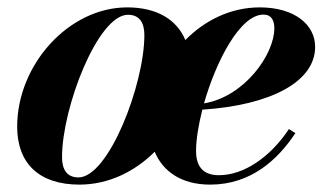

<svg xmlns="http://www.w3.org/2000/svg" viewBox="-20 -490 892 520"><path d="M195 10C273.5 10 345 -25 399 -79C421 -26 471 10 549 10C660.5 10 733 -58.5 780 -129.5L762.5 -140.5C712.5 -65 641 -15.5 573 -15.5C536.5 -15.5 511 -32.5 511 -81C511 -112 517.5 -151.5 528 -193C712 -205 833.5 -268 833.5 -363C833.5 -423 778 -470 683.5 -470C605.5 -470 535 -435.5 482 -381.5C458.5 -438 403.5 -470 324.5 -470C166 -470 26.5 -314.5 26.5 -147C26.5 -47 86.5 10 195 10ZM693.5 -450.5C715.5 -450.5 723 -434 723 -413.5C723 -342.5 642 -228 532.5 -210C565.5 -325.5 630.5 -450.5 693.5 -450.5ZM192.5 -9.5C161.5 -9.5 148 -30.5 148 -64.5C148 -198.5 245 -450 326.5 -450C357.5 -450 371 -429 371 -395C371 -261 274 -9.5 192.5 -9.5Z"/></svg>

Font: Bodoni* 11pt
Style: Bold Italic
Weight: 700
Italic angle: -13°
Version: Version 2.3